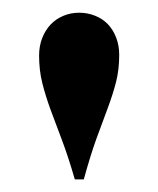

<svg xmlns="http://www.w3.org/2000/svg" viewBox="-20 -750 249 302"><path d="M104.5 -730Q117.7 -730 129.4 -725.3Q141.1 -720.7 149.4 -712.2Q157.7 -703.6 162.6 -691.2Q167.5 -678.7 167.5 -663.6Q167.5 -640.6 162.6 -621.3Q157.7 -602.1 149.7 -580.6Q141.6 -559.1 131.8 -532.2Q122.1 -505.4 111.8 -467.8H97.7Q87.4 -503.4 77.4 -529.8Q67.4 -556.2 59.3 -578.1Q51.3 -600.1 46.4 -619.9Q41.5 -639.6 41.5 -662.6Q41.5 -677.7 46.4 -690.2Q51.3 -702.6 59.6 -711.4Q67.9 -720.2 79.6 -725.1Q91.3 -730 104.5 -730Z"/></svg>

Font: SVN-Playfair Display
Style: Bold
Weight: 700
Designer: Claus Eggers Sørensen
Foundry: Claus Eggers Sørensen
Version: Version 1.004;PS 001.004;hotconv 1.0.70;makeotf.lib2.5.58329